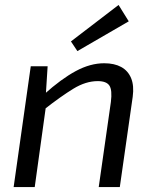

<svg xmlns="http://www.w3.org/2000/svg" viewBox="-20 -754 618 774"><path d="M400 -499Q441 -499 468.5 -484Q496 -469 508.5 -439Q521 -409 515 -364L463 0H378L427 -343Q433 -391 421 -409Q409 -427 374 -427Q326 -427 276 -396.5Q226 -366 157 -312L158 -374Q227 -436 285.5 -467.5Q344 -499 400 -499ZM172 -487 164 -361 168 -346 120 0H35L104 -487ZM458 -734 499 -668 292 -548 266 -587Z"/></svg>

Font: Exo 2
Style: Italic
Weight: 400
Italic angle: -8°
Designer: Natanael Gama
Foundry: Natanael Gama
Version: Version 2.010